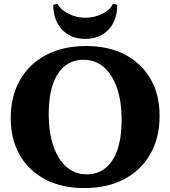

<svg xmlns="http://www.w3.org/2000/svg" viewBox="-20 -940 866 976"><path d="M408 16Q294.8 16 210.8 -27.7Q126.8 -71.4 80.7 -151.4Q34.6 -231.4 34.6 -339.6Q34.6 -451.6 81.9 -533.8Q129.2 -616 215.3 -661Q301.4 -706 417.8 -706Q532 -706 615.5 -662.3Q699 -618.6 745.1 -539.1Q791.2 -459.6 791.2 -350.4Q791.2 -239.2 743.9 -156.6Q696.6 -74 610.9 -29Q525.2 16 408 16ZM421.2 -53.8Q477.4 -53.8 517.1 -86.5Q556.8 -119.2 577.5 -180.6Q598.2 -242 598.2 -329.4Q598.2 -424.2 574.5 -492.8Q550.8 -561.4 507.7 -598.8Q464.6 -636.2 404.6 -636.2Q348.4 -636.2 308.7 -603.9Q269 -571.6 248.3 -509.8Q227.6 -448 227.6 -360.6Q227.6 -266.8 251.3 -197.7Q275 -128.6 318.5 -91.2Q362 -53.8 421.2 -53.8ZM413.4 -742.4Q339.8 -742.4 295.4 -789.6Q251 -836.8 250.6 -915.6L272.8 -920.4Q287.8 -890.4 328.3 -870.1Q368.8 -849.8 413.4 -849.8Q460.4 -849.8 500.5 -870.1Q540.6 -890.4 554 -920.4L576.2 -915.6Q575.8 -836.8 531.8 -789.6Q487.8 -742.4 413.4 -742.4Z"/></svg>

Font: Platypi Light
Style: Regular
Weight: 300
Designer: David Sargent
Foundry: Bolt Cutter Type
Version: Version 1.200